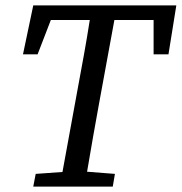

<svg xmlns="http://www.w3.org/2000/svg" viewBox="-20 -690 672 710"><path d="M65 -489 103 -670H632L603 -489H548V-616H403L347 -311Q335 -247 324 -183Q313 -119 302 -55L405 -47L397 0H103L112 -47L211 -54L267 -360Q279 -424 290.5 -488Q302 -552 312 -616H168L119 -489Z"/></svg>

Font: Source Serif 4 SmText
Style: Italic
Weight: 400
Italic angle: -12°
Designer: Frank Grießhammer
Foundry: Adobe
Version: Version 4.005;hotconv 1.1.0;makeotfexe 2.6.0